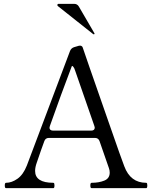

<svg xmlns="http://www.w3.org/2000/svg" viewBox="-20 -981 802 1001"><path d="M748 -14Q748 0 742 0H458Q454 0 452.5 -3.5Q451 -7 451 -14Q451 -21 452.5 -24.5Q454 -28 458 -28Q496 -28 524 -39.5Q552 -51 552 -81Q552 -93 548 -104L499 -245Q493 -262 475 -262H235Q217 -262 211 -245L194 -198L172 -134Q163 -109 163 -90Q163 -28 258 -28Q262 -28 263 -23.5Q264 -19 264 -14Q264 0 258 0H12Q8 0 6.5 -3.5Q5 -7 5 -14Q5 -21 6.5 -24.5Q8 -28 12 -28Q41 -28 71 -49Q101 -70 120 -118L345 -715Q351 -730 366 -735L383 -740Q391 -743 397 -743Q403 -743 405 -741Q410 -738 411 -734L445 -635Q479 -538 547.5 -341Q616 -144 628 -114Q660 -28 742 -28Q746 -28 747 -23.5Q748 -19 748 -14ZM238 -315Q238 -308 243 -304Q248 -300 257 -300H455Q474 -300 474 -316L472 -324L372 -612Q368 -626 362 -633Q356 -640 354 -635Q298 -488 240 -324Q238 -318 238 -315ZM466 -803Q467 -802 469 -802Q471 -802 472 -803Q473 -804 473 -805L472 -808L391 -947Q383 -961 366 -961H286Q279 -961 279 -954Q279 -952 282 -949Z"/></svg>

Font: Shippori Mincho B1
Style: Regular
Weight: 400
Designer: FONTDASU
Foundry: FONTDASU / Google Inc. / but / Adobe
Version: Version 3.110; ttfautohint (v1.8.3)